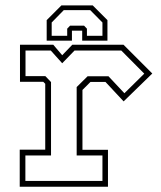

<svg xmlns="http://www.w3.org/2000/svg" viewBox="-20 -710 614 730"><path d="M55 0V-141H152V-391.5L144.5 -399H56V-540H182.5L216.5 -500L255 -540H449.5L559 -430.5L450 -324.5L381 -398.5H324L293.5 -368V-140.5H390.5V0ZM76.5 -22H369.5V-119H271.5V-379L313 -420H392.5L453 -355.5L528.5 -430L441 -518H263.5L216.5 -469.5L173 -518H77V-420.5H152.5L174 -398V-119H76.5ZM332.5 -689.5 388.5 -633.5V-555.5H292.5V-593.5H253.5V-555.5H157.5V-633.5L213.5 -689.5ZM323 -671.5H222.5L176.5 -624.5V-574H235.5V-601L246.5 -612.5H299.5L310.5 -601V-574H369.5V-624.5Z"/></svg>

Font: Tourney Thin ExtraLight
Style: Regular
Weight: 250
Version: Version 1.015